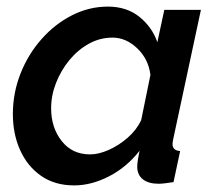

<svg xmlns="http://www.w3.org/2000/svg" viewBox="-20 -552 655 582"><path d="M205 10Q146 10 104.5 -19Q63 -48 41 -97Q19 -146 19 -206Q19 -270 42 -328.5Q65 -387 105.5 -433Q146 -479 198 -505.5Q250 -532 307 -532Q364 -532 402.5 -501Q441 -470 457 -424L478 -522H589L505 -130Q504 -125 503.5 -121.5Q503 -118 503 -115Q503 -96 526 -94L506 0Q492 2 481 3.5Q470 5 461 5Q430 5 413 -8.5Q396 -22 396 -47Q396 -62 403 -95Q364 -45 310.5 -17.5Q257 10 205 10ZM253 -84Q279 -84 309.5 -97.5Q340 -111 367 -134.5Q394 -158 408 -188L436 -325Q430 -373 396 -405.5Q362 -438 321 -438Q283 -438 249.5 -419.5Q216 -401 190.5 -370Q165 -339 150 -301Q135 -263 135 -224Q135 -165 167 -124.5Q199 -84 253 -84Z"/></svg>

Font: Raleway SemiBold
Style: Italic
Weight: 600
Italic angle: -12°
Designer: Matt McInerney, Pablo Impallari, Rodrigo Fuenzalida
Foundry: Matt McInerney, Pablo Impallari, Rodrigo Fuenzalida
Version: Version 4.026